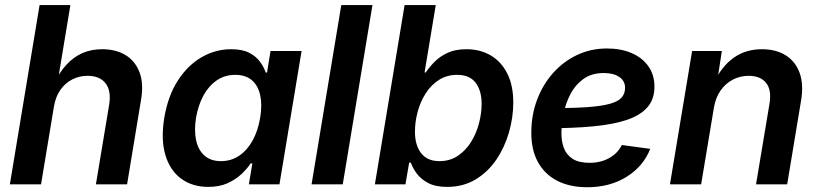

<svg xmlns="http://www.w3.org/2000/svg" viewBox="-20 -748 3324 779"><path d="M198.7 -314.9 146.5 0H20L140.6 -727.5H265.6L212.4 -406.7H197.3Q220.7 -454.1 249.5 -485.4Q278.3 -516.6 314.2 -532.5Q350.1 -548.3 394.5 -548.3Q450.2 -548.3 489.5 -524.4Q528.8 -500.5 546.1 -454.6Q563.5 -408.7 552.2 -342.8L495.6 0H369.1L422.9 -323.2Q432.1 -379.4 408.4 -409.9Q384.8 -440.4 335 -440.4Q302.2 -440.4 273.7 -426Q245.1 -411.6 225.3 -383.8Q205.6 -356 198.7 -314.9Z M825.2 10.3Q760.3 10.3 714.8 -23.2Q669.4 -56.6 650.9 -119.4Q632.3 -182.1 646.5 -270Q661.6 -359.4 701.7 -421.4Q741.7 -483.4 798.1 -515.9Q854.5 -548.3 918 -548.3Q963.9 -548.3 991.9 -533.4Q1020 -518.6 1035.6 -496.6Q1051.3 -474.6 1058.1 -453.6H1063.5L1077.6 -541H1203.6L1113.8 0H989.7L1003.9 -85H997.1Q982.4 -63 959.2 -41.3Q936 -19.5 903.1 -4.6Q870.1 10.3 825.2 10.3ZM876.5 -94.2Q918 -94.2 950.7 -116.5Q983.4 -138.7 1005.1 -178.2Q1026.9 -217.8 1035.6 -270.5Q1044.4 -323.2 1035.6 -362.3Q1026.9 -401.4 1001.5 -422.9Q976.1 -444.3 934.6 -444.3Q892.1 -444.3 859.4 -421.9Q826.7 -399.4 805.4 -360.4Q784.2 -321.3 775.4 -270.5Q767.1 -219.2 775.6 -179.2Q784.2 -139.2 809.6 -116.7Q835 -94.2 876.5 -94.2Z M1491.2 -727.5 1370.6 0H1244.1L1364.7 -727.5Z M1793.9 10.3Q1747.6 10.3 1718 -5.1Q1688.5 -20.5 1671.6 -43Q1654.8 -65.4 1647 -87.9H1640.1L1625 0H1501L1621.6 -727.5H1748L1702.6 -454.1H1707.5Q1721.7 -475.6 1743.2 -497.3Q1764.6 -519 1796.1 -533.7Q1827.6 -548.3 1872.1 -548.3Q1928.7 -548.3 1971.4 -522.9Q2014.2 -497.6 2038.3 -449.5Q2062.5 -401.4 2062.5 -332Q2062.5 -272 2045.2 -211.4Q2027.8 -150.9 1994.1 -100.8Q1960.4 -50.8 1910.2 -20.3Q1859.9 10.3 1793.9 10.3ZM1762.7 -94.2Q1805.7 -94.2 1837.9 -116Q1870.1 -137.7 1891.6 -172.6Q1913.1 -207.5 1923.6 -248.3Q1934.1 -289.1 1934.1 -326.7Q1934.1 -380.4 1909.7 -412.4Q1885.3 -444.3 1835 -444.3Q1793 -444.3 1760.7 -423.6Q1728.5 -402.8 1707 -368.9Q1685.5 -335 1674.6 -294.4Q1663.6 -253.9 1663.6 -213.4Q1663.6 -158.7 1688.7 -126.5Q1713.9 -94.2 1762.7 -94.2Z M2362.3 11.7Q2292 11.7 2240.7 -14.6Q2189.5 -41 2162.1 -91.3Q2134.8 -141.6 2135.7 -212.9Q2136.2 -282.7 2159.4 -344Q2182.6 -405.3 2223.9 -451.7Q2265.1 -498 2321 -524.7Q2377 -551.3 2442.9 -551.3Q2499 -551.3 2542.5 -532.7Q2585.9 -514.2 2610.6 -479.2Q2635.3 -444.3 2635.3 -396Q2635.3 -346.2 2607.4 -313.5Q2579.6 -280.8 2524.4 -262Q2469.2 -243.2 2387 -235.4Q2304.7 -227.5 2195.3 -227.5L2209.5 -309.1Q2301.8 -309.1 2361.3 -313.2Q2420.9 -317.4 2454.6 -326.9Q2488.3 -336.4 2502.2 -352.3Q2516.1 -368.2 2516.1 -392.1Q2516.1 -419.4 2492.9 -435.5Q2469.7 -451.7 2429.7 -451.7Q2380.4 -451.7 2347.2 -427.7Q2314 -403.8 2294.4 -366.2Q2274.9 -328.6 2266.6 -287.1Q2258.3 -245.6 2257.8 -210.4Q2257.3 -176.3 2267.6 -148.2Q2277.8 -120.1 2303 -103.8Q2328.1 -87.4 2371.6 -87.4Q2417.5 -87.4 2452.1 -106.9Q2486.8 -126.5 2502.9 -159.7L2618.2 -144Q2590.3 -73.2 2522.5 -30.8Q2454.6 11.7 2362.3 11.7Z M2876.5 -311 2824.7 0H2698.2L2788.1 -541H2908.7L2888.2 -406.7L2875 -410.6Q2909.2 -480.5 2957.8 -514.4Q3006.3 -548.3 3071.3 -548.3Q3128.9 -548.3 3168.5 -523.2Q3208 -498 3224.6 -451.4Q3241.2 -404.8 3230 -338.9L3173.8 0H3047.4L3102.1 -327.6Q3111.3 -383.3 3088.1 -411.9Q3064.9 -440.4 3017.6 -440.4Q2982.9 -440.4 2953.1 -424.8Q2923.3 -409.2 2903.3 -380.4Q2883.3 -351.6 2876.5 -311Z"/></svg>

Font: Inter 17pt SemiBold
Style: Italic
Weight: 600
Italic angle: -9.3988°
Version: Version 4.001;git-66647c0bb